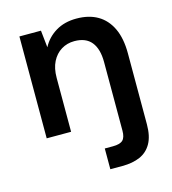

<svg xmlns="http://www.w3.org/2000/svg" viewBox="-109 -602 816 912"><g transform="rotate(-15 299.0 -146.5)"><path d="M67 0V-501H173L182 -417Q205 -461 248 -487Q291 -513 350 -513Q411 -513 454 -488Q497 -463 520.5 -413.5Q544 -364 544 -290V59Q544 117 524 152.5Q504 188 467.5 204Q431 220 380 220H321V118H361Q396 118 410 104.5Q424 91 424 58V-279Q424 -344 396.5 -378Q369 -412 313 -412Q277 -412 248.5 -394.5Q220 -377 203.5 -344.5Q187 -312 187 -265V0Z"/></g></svg>

Font: DM Sans 17pt SemiBold
Style: Regular
Weight: 600
Version: Version 4.004;gftools[0.9.30]